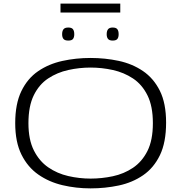

<svg xmlns="http://www.w3.org/2000/svg" viewBox="-20 -1030 1001 1060"><path d="M480 10Q400 10 325.5 -7.5Q251 -25 192 -66Q133 -107 98.5 -176.5Q64 -246 64 -350Q64 -457 98 -527Q132 -597 190.5 -637Q249 -677 324 -693.5Q399 -710 480 -710Q560 -710 635 -694Q710 -678 769 -638Q828 -598 862.5 -529Q897 -460 897 -353Q897 -244 863 -173.5Q829 -103 770 -62.5Q711 -22 636 -6Q561 10 480 10ZM480 -44Q542 -44 603 -57Q664 -70 714 -103.5Q764 -137 794 -196.5Q824 -256 824 -350Q824 -444 794 -504Q764 -564 714 -597Q664 -630 603 -643.5Q542 -657 480 -657Q418 -657 357 -643.5Q296 -630 246 -597Q196 -564 166.5 -504Q137 -444 137 -350Q137 -259 167 -199.5Q197 -140 246.5 -106Q296 -72 357 -58Q418 -44 480 -44ZM602 -806Q584 -806 576.5 -815Q569 -824 569 -841Q569 -859 576.5 -868.5Q584 -878 602 -878Q621 -878 628 -868.5Q635 -859 635 -841Q635 -824 628 -815Q621 -806 602 -806ZM357 -806Q338 -806 330.5 -815Q323 -824 323 -841Q323 -859 330.5 -868.5Q338 -878 357 -878Q376 -878 383 -868.5Q390 -859 390 -841Q390 -824 383 -815Q376 -806 357 -806ZM314 -961V-1010H644V-961Z"/></svg>

Font: Georama Extended Light
Style: Regular
Weight: 300
Width: 7
Designer: Jean-Baptiste Levee
Foundry: Production Type
Version: Version 1.000